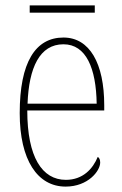

<svg xmlns="http://www.w3.org/2000/svg" viewBox="-20 -681 452 711"><path d="M90 -634H331V-661H90ZM223 10C306 10 351 -48 351 -79C351 -91 347 -97 342 -100C324 -56 287 -15 224 -15C136 -15 81 -99 81 -272H366V-291C366 -446 312 -542 215 -542C111 -542 53 -450 53 -262C53 -88 119 10 223 10ZM338 -297H82C87 -431 127 -517 215 -517C299 -517 336 -428 338 -297Z"/></svg>

Font: Noto Serif Bengali Condensed Thin
Style: Regular
Weight: 100
Width: 3
Designer: Juan Bruce, Universal Thirst, Indian Type Foundry and the Monotype Design Team.
Foundry: Monotype Imaging Inc.
Version: Version 2.003